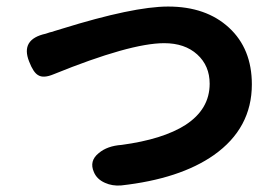

<svg xmlns="http://www.w3.org/2000/svg" viewBox="-20 -543 842 587"><path d="M301 16Q276 5 267 -17Q252 -51 282 -75Q308 -97 352 -100Q478 -117 547 -161Q621 -209 621 -287Q621 -342 583 -376.5Q545 -411 482 -411Q378 -411 144 -316Q113 -303 97 -313Q82 -321 69 -355Q42 -423 120 -440Q124 -441 132 -444Q142 -446 146 -448Q153 -450 169 -455Q388 -523 494 -523Q610 -523 680 -458.5Q750 -394 750 -285Q750 -151 634 -69Q530 4 350 24Q323 26 301 16Z"/></svg>

Font: GenSenRounded TW B
Style: Regular
Weight: 700
Version: Version 1.501;PS 1;hotconv 16.6.51;makeotf.lib2.5.65220